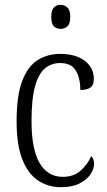

<svg xmlns="http://www.w3.org/2000/svg" viewBox="-20 -768 444 798"><path d="M233 10Q180 10 138.5 -17.5Q97 -45 73 -105Q49 -165 49 -264Q49 -371 72.5 -432Q96 -493 137 -518.5Q178 -544 230 -544Q294 -544 332 -515.5Q370 -487 370 -440Q370 -414 355.5 -404Q341 -394 314 -394Q314 -442 295.5 -474Q277 -506 230 -506Q194 -506 167.5 -484.5Q141 -463 126 -410.5Q111 -358 111 -265Q111 -148 144.5 -90.5Q178 -33 241 -33Q287 -33 316 -59.5Q345 -86 359 -119Q371 -108 371 -86Q371 -66 356 -43.5Q341 -21 310.5 -5.5Q280 10 233 10ZM232 -648Q215 -648 204 -658.5Q193 -669 193 -698Q193 -726 204 -737Q215 -748 232 -748Q248 -748 260 -737Q272 -726 272 -698Q272 -669 260 -658.5Q248 -648 232 -648Z"/></svg>

Font: Noto Serif Tamil Condensed Light
Style: Italic
Weight: 300
Width: 3
Italic angle: -12°
Designer: Indian Type Foundry, Tom Grace, and the Monotype Design Team
Foundry: Monotype Imaging Inc.
Version: Version 2.003; ttfautohint (v1.8.4.7-5d5b)